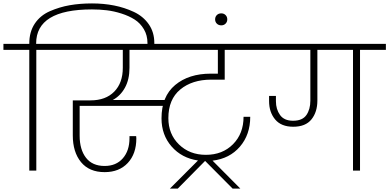

<svg xmlns="http://www.w3.org/2000/svg" viewBox="-52 -996 2273 1121"><path d="M160 -705V0H119V-705H-32V-740H119V-742Q119 -810 151 -858Q183 -906 239 -930.5Q295 -955 355 -965.5Q415 -976 485 -976Q553 -976 614 -964Q675 -952 729.5 -926.5Q784 -901 816.5 -854.5Q849 -808 849 -745V-728H809V-745Q809 -790 788 -825.5Q767 -861 734 -882Q701 -903 657 -917Q613 -931 571 -936Q529 -941 485 -941Q159 -941 159 -742V-740H311V-705Z M247 -705V-740H913V-705H704V-600Q704 -532 677.5 -484Q651 -436 606 -412H913V-378H413V-204Q413 -123 450 -75Q487 -27 559 -27Q626 -27 665 -71.5Q704 -116 704 -189V-201H743Q744 -196 744 -188Q744 -98 694 -44.5Q644 9 559 9Q469 9 421 -49.5Q373 -108 373 -206V-410H477Q565 -410 615 -461Q665 -512 665 -600V-705Z M779 -705V-740H1496V-705H1260V-531H1181Q1070 -531 1000.5 -473.5Q931 -416 931 -306Q931 -213 993 -152.5Q1055 -92 1150 -92Q1247 -92 1308.5 -154Q1370 -216 1370 -314H1409Q1409 -210 1349 -140Q1289 -70 1189 -58L1351 105H1306L1146 -56H1145L986 105H940L1104 -59Q1009 -73 950 -140.5Q891 -208 891 -305Q891 -433 970.5 -499.5Q1050 -566 1179 -566H1220V-705Z M1240 -848Q1224 -848 1214 -858Q1204 -868 1204 -883Q1204 -898 1214 -908Q1224 -918 1240 -918Q1255 -918 1265 -908Q1275 -898 1275 -883Q1275 -868 1265 -858Q1255 -848 1240 -848Z M2009 0V-705H1801V-409Q1801 -342 1766.5 -299Q1732 -256 1660 -256Q1590 -256 1554.5 -298.5Q1519 -341 1519 -406V-436H1559V-405Q1559 -358 1583 -324.5Q1607 -291 1659 -291Q1714 -291 1737 -324.5Q1760 -358 1760 -408V-705H1432V-740H2201V-705H2050V0Z"/></svg>

Font: Poppins ExtraLight
Style: Regular
Weight: 275
Designer: Ninad Kale (Devanagari), Jonny Pinhorn (Latin)
Foundry: Indian Type Foundry
Version: Version 3.200;PS 1.000;hotconv 16.6.54;makeotf.lib2.5.65590